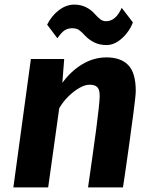

<svg xmlns="http://www.w3.org/2000/svg" viewBox="-20 -813 666 833"><path d="M38 0 114 -557H258.5L250.5 -453.5Q287.5 -504.5 337 -534.2Q386.5 -564 442 -564Q504.5 -564 536.8 -530.2Q569 -496.5 569 -418.5Q569 -407.5 566 -380.8Q563 -354 558.5 -319.5Q554 -285 549 -250Q547.5 -236.5 543 -204.5Q538.5 -172.5 533 -133.2Q527.5 -94 522.2 -58Q517 -22 513.5 0H362Q370.5 -56.5 379 -119.2Q387.5 -182 397 -249.5Q404 -304 408 -339.8Q412 -375.5 412.5 -395Q413 -423.5 402.5 -434.5Q392 -445.5 369 -445.5Q348.5 -445.5 323.8 -431.2Q299 -417 275.8 -393.8Q252.5 -370.5 237 -343.5L189 0ZM442.5 -617.5Q412 -617.5 388.5 -629.2Q365 -641 348 -659.5Q334 -675 322.8 -682.8Q311.5 -690.5 294 -690.5Q275 -690.5 261 -681.8Q247 -673 229 -647L184.5 -706Q204 -745 235.8 -769Q267.5 -793 302 -793Q330 -793 352.2 -782.2Q374.5 -771.5 392 -751.5Q405.5 -736.5 416 -728.8Q426.5 -721 440 -721Q482.5 -721 508 -779L556.5 -716Q548 -692 530.2 -669.2Q512.5 -646.5 489.8 -632Q467 -617.5 442.5 -617.5Z"/></svg>

Font: Merriweather Sans Italic
Style: Bold
Weight: 700
Italic angle: -7.5°
Designer: Eben Sorkin
Foundry: Eben Sorkin
Version: Version 1.008; ttfautohint (v1.7.19-72a1) -l 8 -r 50 -G 200 